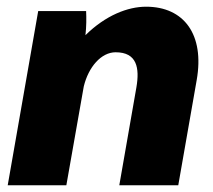

<svg xmlns="http://www.w3.org/2000/svg" viewBox="-20 -553 636 573"><path d="M3 0H178L230 -295C244 -353 282 -397 325 -397C389 -397 397 -350 387 -292L336 0H512L567 -314C591 -450 529 -533 416 -533C361 -533 295 -507 235 -448C238 -474 238 -499 237 -520H94Z"/></svg>

Font: Fixel Text 20240404 ExtraBold
Style: Italic
Weight: 800
Width: 4
Italic angle: -10°
Designer: AlfaBravo + MacPaw
Foundry: Kyrylo Tkachov, Marchela Mozhyna, Serhii Makarenko, Maria Weinstein, Zakhar Kryvoshyya
Version: Version 1.211;Glyphs 3.2 (3225)